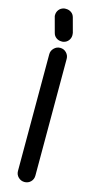

<svg xmlns="http://www.w3.org/2000/svg" viewBox="-141 -966 497 1001"><g transform="rotate(15 107.5 -465.0)"><path d="M59 -678Q59 -697 73 -711Q87 -725 106 -725Q126 -725 139.5 -711Q153 -697 153 -678V-48Q153 -28 139.5 -14.5Q126 -1 106 -1Q87 -1 73 -14.5Q59 -28 59 -48ZM149 -817Q149 -814 149.5 -811.5Q150 -809 150 -805Q150 -789 140.5 -776.5Q131 -764 115 -760Q112 -759 109 -759H102Q87 -759 74.5 -768Q62 -777 58 -793L37 -871Q36 -874 35.5 -876.5Q35 -879 35 -882Q35 -899 44.5 -911.5Q54 -924 70 -928Q74 -929 76 -929H83Q99 -929 111.5 -920Q124 -911 128 -895Z"/></g></svg>

Font: VDS
Style: Regular
Weight: 400
Designer: artmaker
Foundry: artmaker
Version: Version 1.000 2009 initial release